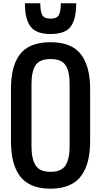

<svg xmlns="http://www.w3.org/2000/svg" viewBox="-20 -1141 616 1170"><path d="M444.3 -1121.1Q444.3 -1023.4 410.4 -978.5Q376.5 -933.6 288.1 -933.6Q200.7 -933.6 166.3 -979Q131.8 -1024.4 131.8 -1121.1H225.6Q225.6 -1071.3 237.5 -1049.3Q249.5 -1027.3 288.1 -1027.3Q326.7 -1027.3 338.6 -1049.6Q350.6 -1071.8 350.6 -1121.1ZM288.1 -883.8Q416 -883.8 472.7 -810.5Q529.3 -737.3 529.3 -598.6V-281.2Q529.3 -213.4 516.4 -161.4Q503.4 -109.4 475.6 -70.6Q447.8 -31.7 400.6 -11.5Q353.5 8.8 288.1 8.8Q222.2 8.8 175 -11.2Q127.9 -31.2 100.1 -69.8Q72.3 -108.4 59.6 -160.4Q46.9 -212.4 46.9 -281.2V-598.6Q46.9 -667.5 59.6 -718.8Q72.3 -770 100.1 -807.9Q127.9 -845.7 175 -864.7Q222.2 -883.8 288.1 -883.8ZM171.9 -629.9V-250Q171.9 -172.9 197 -133.3Q222.2 -93.8 288.1 -93.8Q354 -93.8 379.2 -133.3Q404.3 -172.9 404.3 -250V-629.9Q404.3 -706.1 379.4 -743.7Q354.5 -781.2 288.1 -781.2Q221.7 -781.2 196.8 -743.7Q171.9 -706.1 171.9 -629.9Z"/></svg>

Font: Oswald
Style: Stencbab
Weight: 400
Designer: Mathieu Le Lay
Foundry: Mathieu Le Lay
Version: Version 1.000